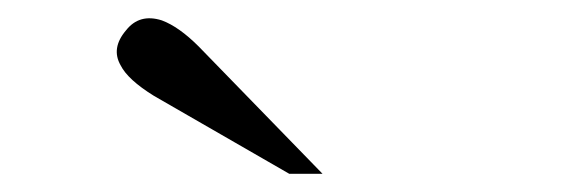

<svg xmlns="http://www.w3.org/2000/svg" viewBox="-20 -741 623 209"><path d="M331.1 -551.8 196.3 -690.4Q174.8 -711.9 156.2 -718.8Q131.8 -726.6 117.2 -708Q100.6 -688.5 111.3 -669.9Q119.1 -654.3 147.5 -636.7L294.9 -551.8Z"/></svg>

Font: Batang
Style: Regular
Weight: 400
Version: Version 2.21